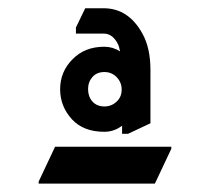

<svg xmlns="http://www.w3.org/2000/svg" viewBox="-20 -767 506 463"><path d="M274.4 -444.3V-463.9Q255.4 -449.2 231.4 -449.2Q181.2 -449.2 153.3 -479.5Q125 -510.7 125 -551.8Q125 -594.7 155.8 -625Q185.1 -654.3 231.4 -654.3Q252 -654.3 269.5 -643.1Q267.1 -655.3 265.1 -659.2Q252.4 -686 230 -686H163.1V-700.7L185.5 -747.1H230Q290 -747.1 323.7 -685.5Q342.8 -650.9 342.8 -598.1V-469.7L288.6 -444.3ZM192.4 -552.2Q192.4 -534.2 202.6 -522.5Q213.4 -510.3 231.9 -510.3Q249.5 -510.3 262.2 -522.9Q273.4 -533.7 273.4 -551.3Q273.4 -568.4 261.2 -581.1Q249 -593.3 231.9 -593.3Q213.4 -593.3 202.9 -581.3Q192.4 -569.3 192.4 -552.2ZM73.2 -324.2V-329.1L112.8 -413.1H393.1V-408.2L353.5 -324.2Z"/></svg>

Font: Nova Oval
Style: Book
Weight: 400
Version: Version 2.000